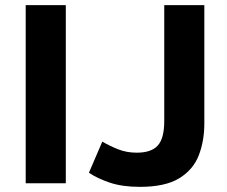

<svg xmlns="http://www.w3.org/2000/svg" viewBox="-20 -713 885 747"><path d="M80 0V-693H236V0ZM524 14Q456 14 407 -2.5Q358 -19 326 -41L378 -162Q407 -145 440 -132Q473 -119 512 -119Q569 -119 594 -147Q619 -175 619 -241V-693H775V-233Q775 -165 753.5 -109Q732 -53 677.5 -19.5Q623 14 524 14Z"/></svg>

Font: Ubuntu Sans ExtraBold
Style: Regular
Weight: 800
Designer: Dalton Maag Ltd
Foundry: Dalton Maag Ltd
Version: Version 1.006; ttfautohint (v1.8.4.7-5d5b)